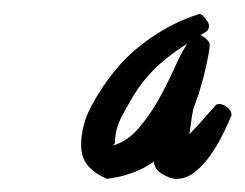

<svg xmlns="http://www.w3.org/2000/svg" viewBox="-20 -621 361 283"><path d="M321.3 -451.2Q316.4 -439.5 308.6 -423.3Q300.8 -407.2 290.5 -392.6Q280.3 -377.9 267.6 -367.7Q254.9 -357.4 240.2 -357.4Q230.5 -357.4 218.8 -364.7Q207 -372.1 207 -382.8Q177.7 -362.3 137.7 -357.4Q121.1 -364.3 110.4 -376Q99.6 -387.7 99.6 -407.2Q99.6 -436.5 114.7 -464.8Q129.9 -493.2 148.4 -515.6Q170.9 -543.9 204.1 -566.4Q237.3 -588.9 271.5 -599.6L273.4 -600.6Q277.3 -600.6 282.7 -593.8Q288.1 -586.9 288.1 -583Q288.1 -576.2 282.2 -573.2L275.4 -569.3Q280.3 -567.4 284.7 -563Q289.1 -558.6 289.1 -555.7Q289.1 -549.8 287.1 -539.6Q285.2 -529.3 282.7 -518.6Q280.3 -507.8 277.3 -498Q274.4 -488.3 272.5 -481.4Q270.5 -476.6 268.6 -470.7Q266.6 -464.8 264.6 -459Q262.7 -450.2 261.7 -440.9Q260.7 -431.6 258.8 -421.9V-422.9Q269.5 -433.6 278.8 -444.3Q288.1 -455.1 297.9 -465.8Q299.8 -467.8 302.7 -467.8Q308.6 -467.8 314.9 -462.9Q321.3 -458 321.3 -451.2ZM255.9 -556.6Q234.4 -543 216.8 -527.8Q199.2 -512.7 182.6 -489.3Q171.9 -472.7 160.6 -451.7Q149.4 -430.7 149.4 -411.1Q149.4 -408.2 145.5 -406.2Q167 -412.1 183.6 -431.2Q200.2 -450.2 213.4 -473.6Q226.6 -497.1 236.8 -520Q247.1 -543 255.9 -556.6Z"/></svg>

Font: Calligraffiti
Style: Regular
Weight: 400
Designer: Dathan Boardman
Foundry: Open Window
Version: Version 1.000